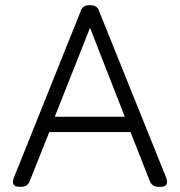

<svg xmlns="http://www.w3.org/2000/svg" viewBox="-20 -720 693 740"><path d="M54 0Q38 0 32.5 -9Q27 -18 33 -34L291 -677Q298 -700 324 -700H329Q355 -700 362 -677L621 -34Q632 0 600 0H590Q566 0 557 -23L483 -211H170L95 -23Q87 0 62 0ZM191 -270H461L327 -613Z"/></svg>

Font: Shin Retro Maru Gothic Regular
Style: Regular
Weight: 400
Designer: Iose
Foundry: Typographish
Version: Version 1.002